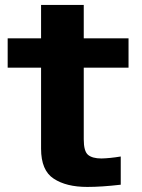

<svg xmlns="http://www.w3.org/2000/svg" viewBox="-20 -748 573 776"><path d="M333 7.5C371.5 7.5 416.5 4.5 468 -1.5V-115.5C438 -110.5 412 -108 390 -107.5C365.5 -107.5 347.5 -112.5 336 -122C324 -132 318.5 -153 318.5 -185V-474.5H499.5V-593H318.5V-728H146V-593H11V-474.5H146V-147C146 -88.5 163 -48 197 -26C231 -3.5 276 7.5 333 7.5Z"/></svg>

Font: Anybody
Style: Bold
Weight: 700
Designer: Tyler Finck
Foundry: Etcetera Type Company
Version: Version 1.110